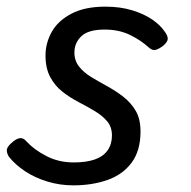

<svg xmlns="http://www.w3.org/2000/svg" viewBox="-24 -539 575 578"><path d="M197 19Q156 19 118.5 7.5Q81 -4 51.5 -23.5Q22 -43 3 -67Q-3 -76 -3.5 -86Q-4 -96 11 -109Q24 -121 35 -123Q46 -125 56 -113Q79 -88 116 -69Q153 -50 198 -50Q236 -50 261.5 -59Q287 -68 300 -86.5Q313 -105 313 -131Q313 -157 298.5 -174Q284 -191 261.5 -204.5Q239 -218 213 -231.5Q187 -245 164.5 -262.5Q142 -280 127.5 -306.5Q113 -333 113 -372Q113 -409 131.5 -442.5Q150 -476 190.5 -497.5Q231 -519 293 -519Q338 -519 374 -508Q410 -497 434.5 -480Q459 -463 471 -445Q481 -432 481 -422.5Q481 -413 467 -401Q455 -392 445 -389Q435 -386 424 -396Q400 -418 367 -434Q334 -450 291 -450Q242 -450 221 -430Q200 -410 200 -381Q200 -356 214.5 -338Q229 -320 251.5 -306.5Q274 -293 299.5 -279Q325 -265 347.5 -247.5Q370 -230 384.5 -205.5Q399 -181 399 -143Q399 -85 372 -49Q345 -13 299 3Q253 19 197 19Z"/></svg>

Font: Playwrite DK Loopet
Style: Regular
Weight: 400
Designer: Veronika Burian, José Scaglione
Foundry: TypeTogether
Version: Version 1.002